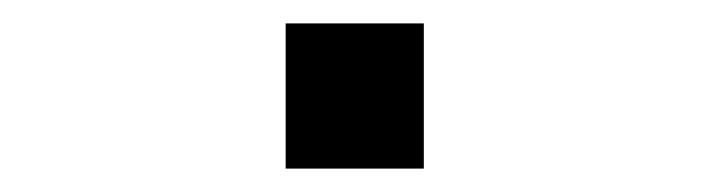

<svg xmlns="http://www.w3.org/2000/svg" viewBox="-20 -449 614 164"><path d="M342 -305V-429H224V-305Z"/></svg>

Font: Alpha Sans Medium
Style: Regular
Weight: 500
Designer: [Spoqa Han Sans Neo] Dong-huui Kim  Younghwa Kang  Yujin Lee  [Noto Sans] Ryoko NISHIZUKA  (kana & ideographs); Paul D. 
Foundry: Spoqa (http://www.spoqa-han-sans.com)
Version: Version 1.100;hotconv 1.0.109;makeotfexe 2.5.65596